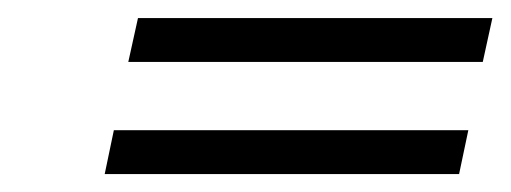

<svg xmlns="http://www.w3.org/2000/svg" viewBox="-20 -338 569 214"><path d="M528.8 -317.9 518.1 -269H123L133.8 -317.9ZM502 -192.9 491.7 -144H96.7L106.9 -192.9Z"/></svg>

Font: Linux Libertine Display Slanted O
Style: Slanted
Weight: 400
Designer: Philipp H. Poll
Foundry: Philipp H. Poll
Version: Version 5.0.9